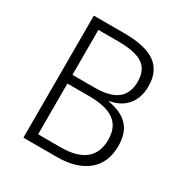

<svg xmlns="http://www.w3.org/2000/svg" viewBox="-166 -843 931 973"><g transform="rotate(30 300.0 -357.0)"><path d="M105 -714H284Q406 -714 465 -672.5Q524 -631 524 -541Q524 -475 488.5 -432Q453 -389 389 -378V-375Q466 -362 504.5 -320.5Q543 -279 543 -205Q543 -104 478 -52Q413 0 302 0H105ZM291 -400Q380 -400 422.5 -433.5Q465 -467 465 -535Q465 -603 421 -633Q377 -663 277 -663H161V-400ZM292 -52Q388 -52 435.5 -91Q483 -130 483 -205Q483 -279 435.5 -314Q388 -349 289 -349H161V-52Z"/></g></svg>

Font: Noto Sans Mono UI Light
Style: Regular
Weight: 300
Monospace: yes
Designer: Monotype Design team
Foundry: Monotype Imaging Inc.
Version: Version 1.000